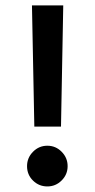

<svg xmlns="http://www.w3.org/2000/svg" viewBox="-20 -687 349 707"><path d="M97.7 -667H212.9L204.6 -220.7H106.4ZM79.6 -75.2Q79.6 -106 101.6 -128.2Q123.5 -150.4 154.3 -150.4Q185.1 -150.4 207 -128.2Q229 -106 229 -75.2Q229 -44.4 207 -22.5Q185.1 -0.5 154.3 -0.5Q123.5 -0.5 101.6 -22Q79.6 -43.5 79.6 -75.2Z"/></svg>

Font: Vazir Medium WOL-UI
Style: Medium-WOL-UI
Weight: 500
Designer: Saber Rastikerdar
Foundry: Saber Rastikerdar
Version: Version 30.1.0